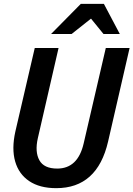

<svg xmlns="http://www.w3.org/2000/svg" viewBox="-20 -970 695 1000"><path d="M273 10Q187 10 132.5 -26.5Q78 -63 59 -129Q40 -195 60 -285L161 -720H285L177 -250Q161 -179 185 -135.5Q209 -92 278 -92Q386 -92 416 -224L531 -720H655L543 -233Q487 10 273 10ZM246 -793 401 -950H521L604 -793H519L454 -873L353 -793Z"/></svg>

Font: Instrument Sans SemiCondensed SemiBold Italic
Style: Regular
Weight: 600
Width: 4
Italic angle: -13°
Designer: Rodrigo Fuenzalida
Foundry: fragTYPE
Version: Version 1.000; ttfautohint (v1.8.4.7-5d5b);gftools[0.9.28]